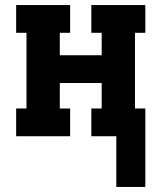

<svg xmlns="http://www.w3.org/2000/svg" viewBox="-20 -540 640 761"><path d="M441 201V0H342V-110H383V-211H217V-110H258V0H44V-110H85V-410H44V-520H258V-410H217V-321H383V-410H342V-520H556V-410H515V-110H556V201Z"/></svg>

Font: Iosevka Etoile Extrabold
Style: Regular
Weight: 800
Designer: Belleve Invis
Foundry: Belleve Invis
Version: Version 22.1.2; ttfautohint (v1.8.4)